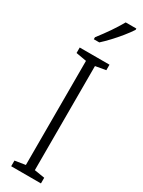

<svg xmlns="http://www.w3.org/2000/svg" viewBox="-247 -974 746 1000"><g transform="rotate(30 125.5 -473.5)"><path d="M215 0H36V-34L99 -44V-670L36 -681V-714H215V-681L153 -670V-44L215 -34ZM242 -939Q227 -916 204 -887.5Q181 -859 156 -832.5Q131 -806 111 -788H78V-800Q109 -840 133 -875Q157 -910 178 -947H242Z"/></g></svg>

Font: Noto Sans Malayalam ExtraCondensed Light
Style: Regular
Weight: 300
Width: 2
Designer: Jelle Bosma - Monotype Design Team
Foundry: Monotype Imaging Inc.
Version: Version 2.104; ttfautohint (v1.8.4.7-5d5b)